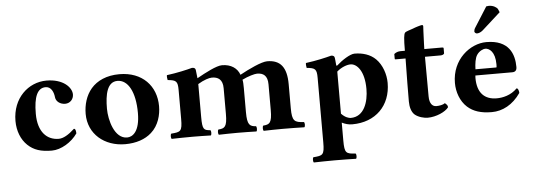

<svg xmlns="http://www.w3.org/2000/svg" viewBox="-55 -841 3450 1241"><g transform="rotate(-5 1670.0 -221.0)"><path d="M422 -87C422 -99 420 -118 409 -118C369 -81 335 -62 306 -62C231 -62 172 -116 172 -236C172 -347 197 -402 250 -402C287 -402 302 -363 305 -331C308 -304 335 -284 367 -284C399 -284 422 -309 422 -340C422 -385 368 -444 259 -444C141 -444 37 -349 37 -201C37 -136 60 -79 99 -42C138 -5 184 10 255 10C315 10 384 -32 422 -87Z M493 -207C493 -76 597 10 731 10C802 10 861 -10 902 -47C953 -92 970 -160 970 -216C970 -347 881 -444 732 -444C649 -444 587 -415 548 -370C510 -326 493 -266 493 -207ZM716 -402C784 -402 830 -321 830 -184C830 -64 783 -32 747 -32C665 -32 633 -155 633 -229C633 -321 649 -402 716 -402Z M1235 -122V-321C1235 -326 1235 -331 1235 -336C1274 -360 1309 -370 1326 -370C1366 -370 1396 -352 1396 -295V-128C1396 -44 1380 -35 1339 -32C1333 -26 1333 -4 1339 2C1381 1 1413 0 1461 0C1509 0 1540 1 1583 2C1589 -4 1589 -26 1583 -32C1543 -35 1526 -44 1526 -128V-284C1526 -309 1525 -329 1522 -339C1560 -358 1603 -370 1619 -370C1659 -370 1687 -352 1687 -295V-128C1687 -44 1671 -35 1630 -32C1624 -26 1624 -4 1630 2C1672 1 1704 0 1752 0C1807 0 1851 1 1894 2C1900 -4 1900 -26 1894 -32C1833 -35 1817 -44 1817 -128V-284C1817 -394 1777 -444 1691 -444C1654 -444 1570 -404 1512 -372C1497 -415 1457 -444 1398 -444C1362 -444 1290 -406 1233 -374C1230 -404 1227 -427 1227 -427C1226 -439 1218 -444 1204 -444C1167 -434 1107 -420 1038 -411C1036 -405 1038 -385 1040 -379C1095 -374 1105 -366 1105 -309V-122C1105 -39 1094 -37 1033 -32C1027 -26 1027 -4 1033 2C1075 1 1117 0 1170 0C1216 0 1244 1 1287 2C1293 -4 1293 -26 1287 -32C1245 -36 1235 -39 1235 -122Z M2007 -309V110C2007 193 1996 195 1935 200C1929 206 1929 228 1935 234C1977 233 2019 232 2072 232C2125 232 2166 233 2209 234C2215 228 2215 206 2209 200C2148 196 2137 193 2137 110V-7C2159 4 2180 10 2204 10C2356 10 2455 -90 2455 -237C2455 -293 2434 -355 2395 -394C2360 -429 2310 -444 2258 -444C2229 -444 2175 -409 2140 -377H2134C2132 -405 2129 -427 2129 -427C2128 -439 2120 -444 2106 -444C2069 -434 2009 -420 1940 -411C1938 -405 1940 -385 1942 -379C1997 -374 2007 -366 2007 -309ZM2137 -65V-321C2137 -327 2137 -332 2137 -338C2166 -364 2203 -377 2226 -377C2267 -377 2315 -327 2315 -210C2315 -126 2285 -32 2198 -32C2187 -32 2162 -38 2137 -65Z M2556 -434C2542 -434 2527 -430 2514 -419V-390C2514 -385 2515 -384 2519 -384H2584C2582 -283 2581 -155 2581 -105C2581 -70 2590 -36 2611 -18C2634 1 2670 10 2694 10C2749 10 2810 -18 2830 -46C2830 -58 2824 -64 2812 -74C2799 -64 2774 -60 2755 -60C2733 -60 2711 -77 2711 -127C2711 -177 2710 -284 2710 -384H2811C2821 -384 2835 -388 2835 -397V-428C2835 -432 2832 -434 2827 -434H2710L2711 -468C2713 -535 2716 -581 2716 -581C2716 -587 2713 -590 2708 -590C2701 -590 2664 -579 2648 -572C2631 -565 2602 -559 2595 -550C2588 -541 2584 -514 2584 -434Z M3282 -129C3241 -87 3187 -76 3149 -76C3071 -76 3023 -121 3023 -219C3023 -226 3024 -230 3024 -235H3264C3288 -235 3293 -252 3293 -266C3293 -351 3260 -444 3113 -444C3008 -444 2888 -351 2888 -198C2888 -140 2909 -79 2952 -40C2990 -6 3039 10 3110 10C3179 10 3247 -25 3297 -98C3297 -111 3292 -129 3282 -129ZM3028 -275C3029 -310 3034 -348 3048 -368C3064 -392 3091 -402 3102 -402C3129 -402 3166 -376 3166 -296C3166 -290 3166 -277 3164 -275ZM3133 -674 3050 -543C3044 -534 3042 -525 3042 -519C3042 -513 3050 -505 3058 -505C3068 -505 3082 -509 3096 -521L3216 -629L3206 -652C3198 -662 3179 -676 3149 -676C3144 -676 3136 -675 3133 -674Z"/></g></svg>

Font: Libertinus Serif
Style: Bold
Weight: 700
Designer: Philipp H. Poll, Khaled Hosny
Foundry: Caleb Maclennan
Version: Version 7.050;RELEASE